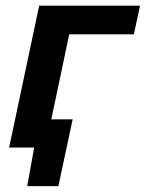

<svg xmlns="http://www.w3.org/2000/svg" viewBox="-20 -518 512 674"><path d="M12 0Q23.5 -54 34.2 -104.5Q45 -155 58 -217L68.5 -266.5Q84 -339 95 -391.8Q106 -444.5 117.5 -498H471.5L450 -397.5H223Q217 -368.5 210.2 -337Q203.5 -305.5 195.5 -266.5L185 -217Q171 -151.5 160 -99H235Q229 -70 222.2 -38.8Q215.5 -7.5 209 22.5Q203 51 197 79Q191 107 185 135.5H75.5L100 0Z"/></svg>

Font: Commissioner SemiBold
Style: Italic
Weight: 600
Italic angle: -12°
Designer: Kostas Bartsokas
Foundry: Kostas Bartsokas
Version: Version 1.000; ttfautohint (v1.8.3)